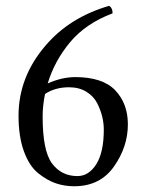

<svg xmlns="http://www.w3.org/2000/svg" viewBox="-20 -631 505 662"><path d="M135.3 -307.1Q127 -267.1 127 -229Q127 -110.8 159.4 -67.4Q191.9 -23.9 247.1 -23.9Q286.1 -23.9 312 -64.9Q337.9 -106 337.9 -184.1Q337.9 -206.1 332.5 -228.5Q327.1 -251 315.2 -274.9Q303.2 -298.8 278.1 -314.5Q252.9 -330.1 217.8 -330.1Q170.4 -330.1 135.3 -307.1ZM144.5 -343.3Q191.9 -364.7 238.8 -365.2Q334 -365.2 377.4 -319.6Q420.9 -273.9 420.9 -202.1Q420.9 -125 373 -56.9Q325.2 11.2 235.8 11.2Q202.6 11.2 172.9 1.2Q143.1 -8.8 112.1 -33.4Q81.1 -58.1 62.5 -109.1Q43.9 -160.2 43.9 -231.9Q43.9 -365.7 137.2 -474.1Q220.2 -571.3 356 -610.8Q368.2 -604 368.2 -585Q275.9 -550.3 221.9 -485.8Q168 -421.4 144.5 -343.3Z"/></svg>

Font: Linux Libertine
Style: Regular
Weight: 400
Designer: Philipp H. Poll
Foundry: Philipp H. Poll
Version: Version 5.3.0 ; ttfautohint (v0.9)